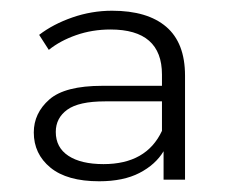

<svg xmlns="http://www.w3.org/2000/svg" viewBox="-20 -766 439 358"><path d="M282 -577H176Q127 -577 105.5 -561.5Q84 -546 84 -520Q84 -491 107.5 -475.5Q131 -460 173 -460Q253 -460 282 -522ZM165 -428Q105 -428 74 -453.5Q43 -479 43 -519Q43 -555 72 -580.5Q101 -606 171 -606H282V-627Q282 -711 186 -711Q152 -711 122 -700.5Q92 -690 71 -673L53 -701Q79 -721 115 -733.5Q151 -746 189 -746Q255 -746 290 -716Q325 -686 325 -625V-431H285V-484Q270 -459 240 -443.5Q210 -428 165 -428Z"/></svg>

Font: Montserrat-Alt1 Light
Style: Regular
Weight: 300
Designer: Differentunic
Foundry: Differentunic
Version: Version 7.222